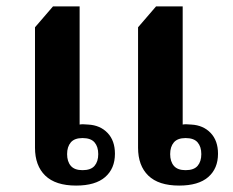

<svg xmlns="http://www.w3.org/2000/svg" viewBox="-20 -572 726 598"><path d="M217 6Q153 6 121 -25Q89 -56 89 -112V-487L145 -552H228V-184Q235 -186 255 -184Q292 -182 315 -158Q338 -134 338 -93Q338 -47 307.5 -20.5Q277 6 217 6ZM538 6Q474 6 442 -25Q410 -56 410 -112V-487L466 -552H549V-184Q556 -186 576 -184Q613 -182 636 -158Q659 -134 659 -93Q659 -47 628.5 -20.5Q598 6 538 6ZM237 -42Q263 -42 274.5 -55.5Q286 -69 286 -92Q286 -115 274.5 -128.5Q263 -142 237 -142Q212 -142 200.5 -128.5Q189 -115 189 -92Q189 -69 200.5 -55.5Q212 -42 237 -42ZM558 -42Q584 -42 595.5 -55.5Q607 -69 607 -92Q607 -115 595.5 -128.5Q584 -142 558 -142Q533 -142 521.5 -128.5Q510 -115 510 -92Q510 -69 521.5 -55.5Q533 -42 558 -42Z"/></svg>

Font: Noto Serif Thai
Style: Bold
Weight: 700
Designer: Monotype Design Team
Foundry: Monotype Imaging Inc.
Version: Version 2.002; ttfautohint (v1.8.4.7-5d5b)